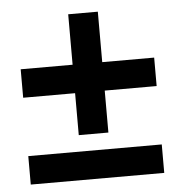

<svg xmlns="http://www.w3.org/2000/svg" viewBox="-45 -608 614 652"><g transform="rotate(-5 261.5 -282.5)"><path d="M211 -153V-296H34V-393H211V-565H312V-393H489V-296H312V-153ZM34 0V-97H489V0Z"/></g></svg>

Font: Assistant
Style: Bold
Weight: 700
Designer: Hebrew By Ben Nathan, Latin by Paul Hunt
Version: Version 3.000